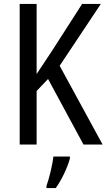

<svg xmlns="http://www.w3.org/2000/svg" viewBox="-20 -734 541 975"><path d="M501 0 283 -400 492 -714H397L241 -471C209 -422 184 -385 166 -358V-714H80V0H166V-272L224 -333L404 0ZM335 71V61H251C247 102 229 175 216 210V221H263C293 180 323 116 335 71Z"/></svg>

Font: Noto Sans Telugu Condensed
Style: Regular
Weight: 400
Width: 3
Designer: Jelle Bosma - Monotype Design Team
Foundry: Monotype Imaging Inc.
Version: Version 2.005